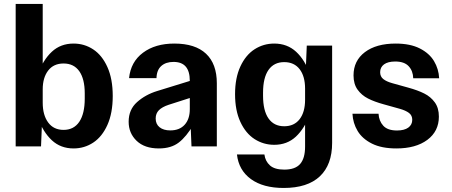

<svg xmlns="http://www.w3.org/2000/svg" viewBox="-20 -726 2243 952"><path d="M166.8 -144 188.4 -120 183.4 0H57.7V-706.5H191.8V-380L166.8 -356Q193.4 -429 237.1 -469.5Q280.7 -510 344.7 -510Q398.4 -510 442.3 -481Q486.3 -452 512.6 -393.4Q539 -334.7 539 -250Q539 -165.3 512.6 -106.6Q486.3 -48 442.3 -19Q398.4 10 344.7 10Q280.7 10 237.1 -30.5Q193.4 -71 166.8 -144ZM400.2 -236.8V-263.2Q400.2 -334.3 373.2 -372.8Q346.1 -411.2 295.2 -411.2Q245.8 -411.2 218.8 -376.1Q191.8 -340.9 191.8 -283V-216.8Q191.8 -155.5 218.8 -118.8Q245.8 -82 295.2 -82Q346.1 -82 373.2 -122.2Q400.2 -162.5 400.2 -236.8Z M617.9 -122.4Q617.9 -182.5 659.4 -219.6Q700.9 -256.8 759.6 -274.8L959.1 -336.3V-252.2L816 -206.3Q783.8 -195.6 767.8 -179.5Q751.9 -163.4 751.9 -138.5Q751.9 -110.6 771.3 -95Q790.8 -79.4 824.3 -79.4Q870.2 -79.4 895.6 -107.5Q921.1 -135.6 921.1 -184.8V-325Q921.1 -372.5 901 -395.7Q880.9 -419 840.5 -419Q802 -419 779.5 -398.7Q756.9 -378.4 755.9 -338.5H619.9Q628.2 -419.3 689 -464.6Q749.7 -510 844.5 -510Q948 -510 1001.6 -459.6Q1055.1 -409.3 1055.1 -313.1V0H929.5L924.5 -120L938.5 -107Q904.2 -48.3 866.3 -19.2Q828.5 10 767.5 10Q696.8 10 657.4 -27.8Q617.9 -65.7 617.9 -122.4Z M1154.9 39.9H1291Q1295.3 73.4 1318.5 94.2Q1341.7 115 1389.5 115Q1443.9 115 1468.3 86.9Q1492.7 58.8 1492.7 1V-138L1517.7 -162Q1490.4 -88.7 1446.9 -48.3Q1403.4 -8 1339.8 -8Q1286.5 -8 1242.3 -36.3Q1198.2 -64.7 1171.9 -121.5Q1145.5 -178.4 1145.5 -259Q1145.5 -339.6 1171.9 -396.5Q1198.2 -453.3 1242.3 -481.7Q1286.5 -510 1339.8 -510Q1404.1 -510 1448.3 -469.3Q1492.4 -428.6 1517.7 -356L1496.1 -380L1501.1 -500H1626.8V-17.5Q1626.8 90.9 1565.7 148.5Q1504.6 206 1386.5 206Q1284.7 206 1224.2 162Q1163.6 117.9 1154.9 39.9ZM1492.7 -231.4V-286.6Q1492.7 -347.8 1465.7 -382.9Q1438.6 -418 1389.2 -418Q1338.4 -418 1311.3 -379.2Q1284.3 -340.5 1284.3 -266.6V-251.4Q1284.3 -177.5 1311.3 -138.8Q1338.4 -100 1389.2 -100Q1438.6 -100 1465.7 -135.1Q1492.7 -170.2 1492.7 -231.4Z M1732.9 -352.2Q1732.9 -424.9 1789.3 -467.5Q1845.7 -510 1941.9 -510Q2014 -510 2061.6 -485.8Q2109.1 -461.6 2132.1 -422.9Q2155.2 -384.2 2157.5 -337.8H2028.9Q2027.9 -374.5 2006.3 -397.7Q1984.7 -421 1939.9 -421Q1903.4 -421 1884.1 -406.8Q1864.9 -392.5 1864.9 -368Q1864.9 -346.4 1880.5 -334Q1896.2 -321.5 1925.2 -313.5L2004.9 -291.3Q2051.3 -278.6 2083.5 -262.4Q2115.7 -246.3 2135.9 -218.4Q2156.1 -190.6 2156.1 -147.8Q2156.1 -75.1 2098.9 -32.5Q2041.7 10 1945.5 10Q1872 10 1824.3 -13.9Q1776.6 -37.7 1753.2 -76.6Q1729.9 -115.4 1727.6 -162.2H1856.9Q1858.9 -126.2 1880.4 -102.6Q1902 -79 1948.2 -79Q1984.7 -79 2004.4 -93.2Q2024.1 -107.5 2024.1 -132Q2024.1 -153.6 2008 -165.9Q1991.8 -178.2 1962.5 -186.5L1882.9 -208.7Q1836.4 -221.4 1804.7 -237.6Q1773 -253.7 1752.9 -281.6Q1732.9 -309.4 1732.9 -352.2Z"/></svg>

Font: TASA Orbiter VF Text
Style: Regular
Weight: 400
Designer: Weizhong Zhang
Foundry: 本地遙控
Version: Version 1.001;Glyphs 3.2 (3192)